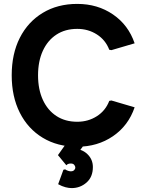

<svg xmlns="http://www.w3.org/2000/svg" viewBox="-20 -736 740 984"><path d="M376 16Q275 16 199 -30Q123 -76 81.5 -158.5Q40 -241 40 -350Q40 -460 81.5 -542Q123 -624 199 -670Q275 -716 376 -716Q480 -716 559 -662Q638 -608 670 -514L551 -479L540 -481Q521 -531 476.5 -559.5Q432 -588 376 -588Q314 -588 269 -558.5Q224 -529 199.5 -475.5Q175 -422 175 -350Q175 -278 199.5 -224.5Q224 -171 269 -141.5Q314 -112 376 -112Q432 -112 476.5 -140.5Q521 -169 540 -219L551 -221L670 -186Q638 -92 559 -38Q480 16 376 16ZM347 228Q333 228 315.5 223.5Q298 219 278 208L305 134L314 132Q321 137 329 139.5Q337 142 343 142Q354 142 360 136Q366 130 366 122Q366 116 360.5 109Q355 102 343 102Q327 102 320 111L277 59L328 -13H425L357 79L337 29Q342 28 347 27.5Q352 27 359 27Q400 27 428 54Q456 81 456 120Q456 171 423.5 199.5Q391 228 347 228Z"/></svg>

Font: Fustat ExtraBold
Style: Regular
Weight: 800
Designer: Mohamed Gaber, Khaled Hosny, Laura Garcia Mut
Foundry: Kief Type Foundry, Alif Type Foundry, Hard Type Foundry
Version: Version 1.007